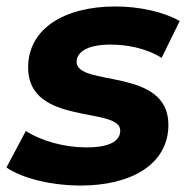

<svg xmlns="http://www.w3.org/2000/svg" viewBox="-24 -566 592 594"><path d="M226 8C381 8 497 -57 497 -180C497 -359 213 -296 213 -375C213 -404 245 -428 317 -428C367 -428 426 -418 476 -387L532 -501C483 -529 408 -546 333 -546C176 -546 63 -478 63 -357C63 -175 348 -238 348 -162C348 -130 316 -110 243 -110C175 -110 103 -130 56 -161L-4 -48C41 -16 131 8 226 8Z"/></svg>

Font: AWKNG-Font
Style: Bold Italic
Weight: 700
Italic angle: -11.3°
Designer: Awakening Church
Foundry: Awakening Church
Version: Version 1.700;PS 001.700;hotconv 1.0.88;makeotf.lib2.5.64775